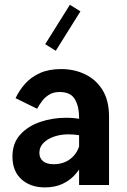

<svg xmlns="http://www.w3.org/2000/svg" viewBox="-20 -792 544 822"><path d="M446.8 -293.1Q446.8 -362.3 418.6 -407.2Q390.4 -452.1 343.9 -474.2Q297.5 -496.3 242.1 -496.3Q188.7 -496.3 150.8 -479.1Q112.8 -461.9 87.6 -433.6Q62.4 -405.3 46.6 -371.7L138.9 -326.4Q147.8 -343.1 160.3 -359.6Q172.7 -376 190.9 -387Q209.1 -398.1 235.1 -398.1Q282.8 -398.1 300.7 -366.8Q318.6 -335.6 318.6 -289.8V0H446.8ZM361.9 -166.5 319.5 -167.8Q308.8 -132.2 279.8 -110.6Q250.9 -89 209.2 -89Q179.8 -89 164.2 -101.9Q148.6 -114.9 148.6 -137.9Q148.6 -162.7 166.3 -180.3Q184 -197.9 211.9 -207.3Q239.9 -216.8 270.6 -216.8Q287.4 -216.8 303.8 -215.1Q320.2 -213.4 334.6 -210.2L380.2 -268.9Q352.3 -277 324.2 -282.4Q296 -287.8 262 -287.8Q205.3 -287.8 152.8 -270.2Q100.3 -252.6 66.8 -215.9Q33.3 -179.3 33.3 -121.7Q33.3 -59.1 71.9 -24.4Q110.5 10.3 171.9 10.3Q216.1 10.3 248.3 -5.1Q280.5 -20.4 302.9 -46Q325.2 -71.5 339.5 -103Q353.8 -134.4 361.9 -166.5ZM279.2 -771.6 173.6 -602.9 218.8 -574.6 324.3 -743.3Z"/></svg>

Font: Estedad-VF-FD Black
Style: Regular
Weight: 900
Designer: Amin Abedi
Version: Version 4.000